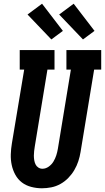

<svg xmlns="http://www.w3.org/2000/svg" viewBox="-20 -1004 564 1032"><path d="M205 8Q176 8 147.5 0.5Q119 -7 97.5 -23.5Q76 -40 62.5 -64.5Q49 -89 43 -117Q37 -145 38 -174.5Q39 -204 44 -234L110 -630H86V-735H273V-630H235L167 -217Q165 -204 163.5 -192Q162 -180 162 -167.5Q162 -155 164 -143Q166 -131 171 -120.5Q176 -110 186 -103.5Q196 -97 208 -97Q226 -97 242 -108.5Q258 -120 267.5 -136Q277 -152 282.5 -169Q288 -186 291 -204L361 -630H337V-735H524V-630H486L413 -187Q409 -162 401 -137.5Q393 -113 379.5 -90Q366 -67 347 -47.5Q328 -28 304.5 -15Q281 -2 255.5 3Q230 8 205 8ZM426 -792 298 -926 376 -984 488 -838ZM256 -792 128 -926 206 -984 318 -838Z"/></svg>

Font: Iosevka Slab Extrabold
Style: Italic
Weight: 800
Italic angle: -9°
Monospace: yes
Designer: Belleve Invis
Foundry: Belleve Invis
Version: Version 11.1.0; ttfautohint (v1.8.3)